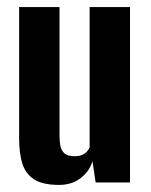

<svg xmlns="http://www.w3.org/2000/svg" viewBox="-20 -515 425 542"><path d="M147 7Q99 7 75 -9.5Q51 -26 42.5 -55Q34 -84 34 -124V-495H148V-131Q148 -116 150.5 -103Q153 -90 162 -82Q171 -74 191 -74Q204 -74 212.5 -78Q221 -82 226 -88Q231 -94 233 -99V-495H347V0H250L241 -60Q233 -32 208 -12.5Q183 7 147 7Z"/></svg>

Font: Alumni Sans
Style: Bold
Weight: 700
Designer: Robert E. Leuschke
Foundry: Robert E. Leuschke
Version: Version 1.018